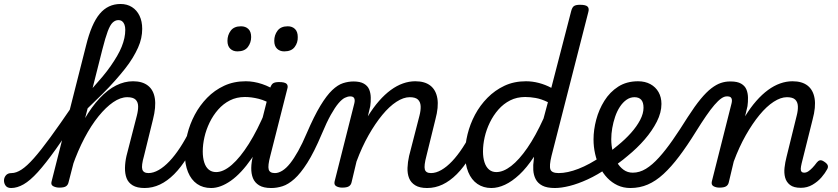

<svg xmlns="http://www.w3.org/2000/svg" viewBox="-196 -927 4205 964"><path d="M-140 17Q-159 17 -167.5 5.5Q-176 -6 -176 -20.5Q-176 -35 -166.5 -46.5Q-157 -58 -138 -58Q-115 -58 -88 -75.5Q-61 -93 -26 -132.5Q9 -172 56.5 -237Q104 -302 168 -396Q178 -412 191 -408.5Q204 -405 210 -391.5Q216 -378 206 -361Q137 -252 85 -179Q33 -106 -6 -63Q-45 -20 -77.5 -1.5Q-110 17 -140 17ZM530 17Q492 17 470 3.5Q448 -10 439.5 -32.5Q431 -55 431.5 -84Q432 -113 439 -144L491 -346Q498 -373 497.5 -394Q497 -415 484.5 -427Q472 -439 443 -439Q409 -439 372.5 -414Q336 -389 299 -343.5Q262 -298 228.5 -234.5Q195 -171 168 -94L157 -178Q190 -263 227 -327Q264 -391 304.5 -434Q345 -477 387 -498Q429 -519 472 -519Q519 -519 547 -497Q575 -475 581.5 -432.5Q588 -390 572 -327L527 -144Q513 -95 518.5 -76.5Q524 -58 550 -58Q564 -58 570.5 -46.5Q577 -35 575 -20.5Q573 -6 562 5.5Q551 17 530 17ZM102 15Q85 15 71.5 8Q58 1 63 -16L236 -698Q263 -808 304.5 -857.5Q346 -907 409 -907Q442 -907 466.5 -891.5Q491 -876 504.5 -848Q518 -820 518 -782Q518 -759 513 -735.5Q508 -712 497 -687.5Q486 -663 470 -636.5Q454 -610 431.5 -581.5Q409 -553 381 -521.5Q353 -490 318.5 -455.5Q284 -421 244 -383L148 -11Q145 2 135 8.5Q125 15 102 15ZM269 -485Q296 -515 319 -542.5Q342 -570 360 -596Q378 -622 392 -646Q406 -670 415 -692.5Q424 -715 428.5 -736Q433 -757 433 -777Q433 -792 429 -803Q425 -814 417.5 -820Q410 -826 398 -826Q383 -826 370 -814Q357 -802 345 -770Q333 -738 318 -679Z M530 17Q516 17 509 5.5Q502 -6 504 -20.5Q506 -35 517 -46.5Q528 -58 549 -58Q574 -58 601 -73.5Q628 -89 655 -117.5Q682 -146 708.5 -186.5Q735 -227 760 -278Q767 -292 780.5 -291.5Q794 -291 803.5 -281.5Q813 -272 807 -259Q777 -191 745 -139Q713 -87 678.5 -52.5Q644 -18 607 -0.5Q570 17 530 17Z M864 17Q823 17 793.5 -3.5Q764 -24 748 -63Q732 -102 732 -155Q732 -202 744.5 -253Q757 -304 782 -351Q807 -398 844 -436Q881 -474 929.5 -496.5Q978 -519 1038 -519Q1078 -519 1120 -505Q1162 -491 1198 -465L1185 -394Q1139 -422 1102.5 -431Q1066 -440 1034 -440Q992 -440 958.5 -423Q925 -406 899.5 -377Q874 -348 856.5 -312Q839 -276 830.5 -238.5Q822 -201 822 -167Q822 -135 829.5 -111.5Q837 -88 852 -75.5Q867 -63 889 -63Q926 -63 968 -99.5Q1010 -136 1053.5 -205Q1097 -274 1138 -372L1167 -325Q1120 -207 1067.5 -131.5Q1015 -56 963 -19.5Q911 17 864 17ZM1165 17Q1127 17 1105 3.5Q1083 -10 1074 -32.5Q1065 -55 1065.5 -84Q1066 -113 1074 -144L1160 -484Q1166 -503 1175.5 -509Q1185 -515 1205 -515Q1234 -515 1243 -506Q1252 -497 1246 -479L1161 -144Q1148 -95 1153 -76.5Q1158 -58 1184 -58Q1197 -58 1203.5 -46.5Q1210 -35 1208.5 -20.5Q1207 -6 1196 5.5Q1185 17 1165 17Z M1167 17Q1154 17 1149.5 5.5Q1145 -6 1149 -20.5Q1153 -35 1162.5 -46.5Q1172 -58 1185 -58Q1202 -58 1221.5 -70Q1241 -82 1260.5 -106.5Q1280 -131 1301 -168.5Q1322 -206 1344 -258Q1381 -344 1412.5 -396Q1444 -448 1472 -474.5Q1500 -501 1526.5 -509.5Q1553 -518 1579 -518Q1590 -518 1593.5 -506.5Q1597 -495 1593.5 -480.5Q1590 -466 1582 -454.5Q1574 -443 1562 -443Q1550 -443 1535.5 -436Q1521 -429 1503.5 -408.5Q1486 -388 1465 -350.5Q1444 -313 1419 -253Q1381 -163 1347 -109.5Q1313 -56 1282 -28.5Q1251 -1 1222.5 8Q1194 17 1167 17Z M996 -669Q974 -669 960 -682.5Q946 -696 946 -722Q946 -751 962.5 -773Q979 -795 1014 -795Q1037 -795 1051 -781.5Q1065 -768 1065 -741Q1065 -713 1048.5 -691Q1032 -669 996 -669ZM1231 -669Q1209 -669 1195 -682.5Q1181 -696 1181 -722Q1181 -751 1197.5 -773Q1214 -795 1249 -795Q1271 -795 1285 -781.5Q1299 -768 1299 -741Q1300 -713 1283.5 -691Q1267 -669 1231 -669Z M1948 17Q1911 17 1889 3.5Q1867 -10 1858 -32.5Q1849 -55 1850 -84Q1851 -113 1858 -144L1910 -346Q1917 -373 1916 -394Q1915 -415 1902.5 -427Q1890 -439 1861 -439Q1830 -439 1794.5 -416Q1759 -393 1723.5 -350Q1688 -307 1654.5 -248Q1621 -189 1594 -116L1569 -11Q1566 2 1555.5 8.5Q1545 15 1522 15Q1505 15 1492.5 8Q1480 1 1484 -16L1583 -408Q1587 -424 1582.5 -433.5Q1578 -443 1563 -443Q1549 -443 1543.5 -454.5Q1538 -466 1540 -480.5Q1542 -495 1552 -506.5Q1562 -518 1579 -518Q1612 -518 1631 -507Q1650 -496 1657.5 -478Q1665 -460 1665.5 -437.5Q1666 -415 1663 -394L1651 -343Q1678 -387 1707 -420Q1736 -453 1766 -475Q1796 -497 1827 -508Q1858 -519 1889 -519Q1937 -519 1965 -497Q1993 -475 2000 -432.5Q2007 -390 1990 -327L1945 -144Q1932 -95 1937 -76.5Q1942 -58 1968 -58Q1982 -58 1988.5 -46.5Q1995 -35 1993.5 -20.5Q1992 -6 1980.5 5.5Q1969 17 1948 17Z M1949 17Q1935 17 1928 5.5Q1921 -6 1923 -20.5Q1925 -35 1936 -46.5Q1947 -58 1968 -58Q1993 -58 2020 -73.5Q2047 -89 2074 -117.5Q2101 -146 2127.5 -186.5Q2154 -227 2179 -278Q2186 -292 2199.5 -291.5Q2213 -291 2222.5 -281.5Q2232 -272 2226 -259Q2196 -191 2164 -139Q2132 -87 2097.5 -52.5Q2063 -18 2026 -0.5Q1989 17 1949 17Z M2271 17Q2231 17 2201 -3.5Q2171 -24 2155 -63Q2139 -102 2139 -155Q2139 -202 2151.5 -253Q2164 -304 2189 -351Q2214 -398 2251.5 -436Q2289 -474 2337 -496.5Q2385 -519 2445 -519Q2477 -519 2509.5 -510.5Q2542 -502 2572 -486L2672 -872Q2677 -891 2686.5 -897Q2696 -903 2716 -903Q2745 -903 2754 -894Q2763 -885 2758 -867L2573 -144Q2561 -95 2567.5 -76.5Q2574 -58 2609 -58Q2619 -58 2623.5 -46.5Q2628 -35 2626.5 -20.5Q2625 -6 2616 5.5Q2607 17 2590 17Q2550 17 2527 5Q2504 -7 2493.5 -27.5Q2483 -48 2481.5 -73.5Q2480 -99 2484 -125L2485 -140Q2449 -85 2412 -50.5Q2375 -16 2339.5 0.5Q2304 17 2271 17ZM2296 -63Q2331 -63 2370.5 -93.5Q2410 -124 2451.5 -184Q2493 -244 2533 -332L2555 -414Q2522 -430 2494 -435Q2466 -440 2441 -440Q2399 -440 2365.5 -423Q2332 -406 2306.5 -377Q2281 -348 2263.5 -312Q2246 -276 2237.5 -238.5Q2229 -201 2229 -167Q2229 -136 2236.5 -112.5Q2244 -89 2259 -76Q2274 -63 2296 -63Z M2590 17Q2571 17 2564.5 5.5Q2558 -6 2562 -20.5Q2566 -35 2578 -46.5Q2590 -58 2609 -58Q2653 -58 2708.5 -79.5Q2764 -101 2825 -143Q2837 -152 2847 -147Q2857 -142 2863 -130.5Q2869 -119 2868 -106Q2867 -93 2856 -85Q2804 -49 2755 -26.5Q2706 -4 2664 6.5Q2622 17 2590 17Z M2825 -136Q2847 -150 2867 -165.5Q2887 -181 2906 -197Q2943 -227 2972 -259.5Q3001 -292 3018 -324.5Q3035 -357 3035 -386Q3035 -413 3023.5 -426Q3012 -439 2989 -439Q2975 -439 2968.5 -451Q2962 -463 2963.5 -479Q2965 -495 2976 -507Q2987 -519 3007 -519Q3043 -519 3069.5 -504.5Q3096 -490 3110.5 -464.5Q3125 -439 3125 -405Q3125 -362 3102 -316.5Q3079 -271 3041 -227Q3003 -183 2955 -144Q2933 -125 2908 -107Q2883 -89 2857 -73Z M2969 17Q2934 17 2905 3.5Q2876 -10 2853.5 -33.5Q2831 -57 2815.5 -88Q2800 -119 2792 -154.5Q2784 -190 2784 -227Q2784 -275 2797.5 -326Q2811 -377 2838.5 -421Q2866 -465 2908 -492Q2950 -519 3008 -519Q3020 -519 3025 -507Q3030 -495 3028 -479Q3026 -463 3016.5 -451Q3007 -439 2990 -439Q2968 -439 2949.5 -426Q2931 -413 2916.5 -391Q2902 -369 2892.5 -341Q2883 -313 2878 -284Q2873 -255 2873 -228Q2873 -196 2880.5 -166Q2888 -136 2901.5 -112.5Q2915 -89 2935 -74.5Q2955 -60 2981 -60Q3015 -60 3047 -79.5Q3079 -99 3112.5 -136Q3146 -173 3181.5 -224Q3217 -275 3257 -339Q3293 -395 3322 -430Q3351 -465 3376 -484Q3401 -503 3423.5 -510.5Q3446 -518 3469 -518Q3481 -518 3485.5 -506.5Q3490 -495 3487.5 -480.5Q3485 -466 3476 -454.5Q3467 -443 3452 -443Q3440 -443 3425 -432.5Q3410 -422 3391 -400Q3372 -378 3349 -344.5Q3326 -311 3298 -266Q3254 -195 3214 -142Q3174 -89 3135.5 -53.5Q3097 -18 3056.5 -0.5Q3016 17 2969 17Z M3416 15Q3399 15 3386.5 8Q3374 1 3378 -16L3477 -408Q3481 -424 3476.5 -433.5Q3472 -443 3457 -443Q3443 -443 3437.5 -454.5Q3432 -466 3434 -480.5Q3436 -495 3446 -506.5Q3456 -518 3473 -518Q3506 -518 3525 -507Q3544 -496 3551.5 -478Q3559 -460 3559.5 -437.5Q3560 -415 3557 -394L3545 -343Q3572 -387 3601 -420Q3630 -453 3660 -475Q3690 -497 3721 -508Q3752 -519 3783 -519Q3831 -519 3859 -497Q3887 -475 3894 -432.5Q3901 -390 3884 -327L3829 -107Q3825 -90 3824.5 -80Q3824 -70 3828.5 -65Q3833 -60 3841 -60Q3852 -60 3862 -66.5Q3872 -73 3883 -84.5Q3894 -96 3905 -111Q3912 -120 3920.5 -122Q3929 -124 3941 -116Q3957 -106 3960 -96.5Q3963 -87 3957 -77Q3947 -58 3928.5 -36.5Q3910 -15 3883.5 0.5Q3857 16 3825 16Q3789 16 3770.5 1.5Q3752 -13 3746 -35.5Q3740 -58 3743 -85Q3746 -112 3753 -139L3804 -346Q3811 -373 3810 -394Q3809 -415 3796.5 -427Q3784 -439 3755 -439Q3724 -439 3688.5 -416Q3653 -393 3617.5 -350Q3582 -307 3548.5 -248Q3515 -189 3488 -116L3463 -11Q3460 2 3449.5 8.5Q3439 15 3416 15Z"/></svg>

Font: Playwrite DE SAS
Style: Regular
Weight: 400
Designer: Veronika Burian, José Scaglione
Foundry: TypeTogether
Version: Version 1.002